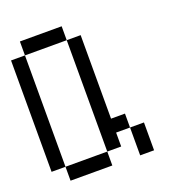

<svg xmlns="http://www.w3.org/2000/svg" viewBox="-117 -717 735 810"><g transform="rotate(-20 250.0 -312.5)"><path d="M250 -562.5H62.5V-625H250ZM0 -562.5H62.5V-62.5H0ZM62.5 -62.5H250V0H62.5ZM250 -562.5H312.5V-187.5H375V-125H312.5V-62.5H250ZM375 -125H437.5V0H375Z"/></g></svg>

Font: 寒蝉点阵体 16px
Style: Regular
Weight: 400
Designer: Designed by Warren2060
Foundry: ChillType
Version: Version 1.000